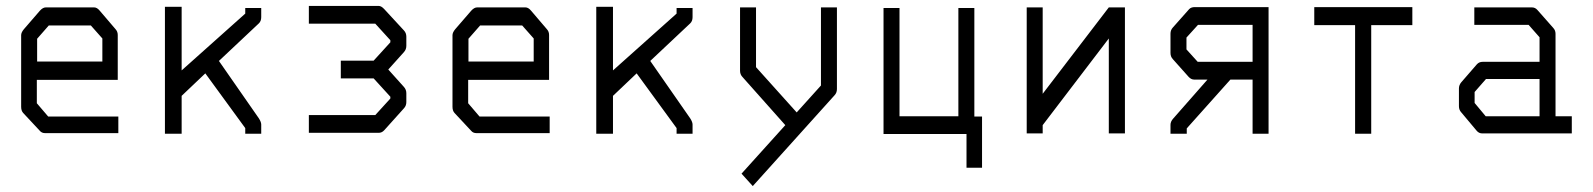

<svg xmlns="http://www.w3.org/2000/svg" viewBox="-20 -501 5386 649"><path d="M104.5 -231V-152L143 -107H380V-51H132.5Q121 -51 114.5 -59L58.5 -119Q51.5 -126.5 51.5 -140V-382Q51.5 -391 60.5 -402L115 -465Q125 -476 135 -476H298Q308 -476 317 -465L370 -403Q378 -394.5 378 -383V-231ZM105.5 -293H326V-371L287 -415H145L105.5 -370Z M594 -177V-49H537.5V-478H594V-263L809 -455V-474H863V-443Q863 -429.5 855 -422L720 -295L855 -101Q863 -88.5 863 -80V-49H809V-68L674 -253Z M1024 -52V-112H1248.5L1299.5 -168V-174L1243 -236H1132V-296H1243L1299.5 -358V-365L1248.5 -421H1024V-481H1260Q1269 -481 1279 -470L1345.5 -398Q1353.5 -389.5 1353.5 -377V-346Q1353.5 -334 1345.5 -325L1292.5 -266L1345.5 -207Q1353.5 -198 1353.5 -186V-156Q1353.5 -143.5 1345.5 -135L1279 -61Q1271 -52 1260 -52Z M1562.5 -231V-152L1601 -107H1838V-51H1590.5Q1579 -51 1572.5 -59L1516.5 -119Q1509.5 -126.5 1509.5 -140V-382Q1509.5 -391 1518.5 -402L1573 -465Q1583 -476 1593 -476H1756Q1766 -476 1775 -465L1828 -403Q1836 -394.5 1836 -383V-231ZM1563.5 -293H1784V-371L1745 -415H1603L1563.5 -370Z M2052 -177V-49H1995.5V-478H2052V-263L2267 -455V-474H2321V-443Q2321 -429.5 2313 -422L2178 -295L2313 -101Q2321 -88.5 2321 -80V-49H2267V-68L2132 -253Z M2634.5 -78 2489.5 -241Q2481.5 -249.5 2481.5 -262V-476H2535.5V-274L2673 -121L2755 -212V-476H2809V-200Q2809 -187.5 2801 -179L2524.5 128L2486.5 86Z M2966.5 -474H3020.5V-108H3219.5V-474H3273.5V-107H3299.5V66H3247V-48H2966.5Z M3782.5 -50H3728V-371L3504.5 -78V-50H3450.5V-476H3504.5V-184L3728 -476H3782.5Z M4061.5 -232H4016.5Q4006.5 -232 3998 -241L3944.5 -301Q3936.5 -309.5 3936.5 -322V-387Q3936.5 -399.5 3944.5 -408L3999.5 -470Q4006 -477 4018.5 -477H4268V-49H4214V-232H4139L3991.5 -67V-49H3936.5V-79Q3936.5 -90 3945.5 -100ZM4214 -292V-417H4029.5L3990.5 -374V-334L4028.5 -292Z M4422.5 -477H4754V-416H4615V-49H4560.5V-416H4422.5Z M5184 -108V-234H5003L4964.5 -190V-153L5002 -108ZM5238 -108H5293V-50H4990.5Q4979 -50 4971.5 -59L4919.5 -121Q4911.5 -129.5 4911.5 -142V-202Q4911.5 -213.5 4919.5 -223L4972.5 -284Q4980 -292 4991.5 -292H5184V-375L5147 -417H4963.5V-476H5158Q5169.5 -476 5177 -467L5230 -407Q5238 -398.5 5238 -387Z"/></svg>

Font: 3270 Nerd Font Mono SemCond
Style: Regular
Weight: 400
Monospace: yes
Version: Version 3.0.1;Nerd Fonts 3.1.1